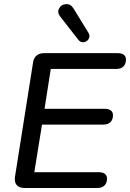

<svg xmlns="http://www.w3.org/2000/svg" viewBox="-20 -934 646 954"><path d="M54.5 -55.8 144.1 -622.6Q147.3 -646.5 161.9 -658.2Q176.4 -670 199.9 -670H564.1Q584.1 -670 595 -661.9Q605.8 -653.9 605.8 -638.7Q605.8 -615.7 593 -603.6Q580.3 -591.5 559.6 -591.5H232.3L201.3 -393.4H500.2Q519.6 -393.4 530.5 -385.3Q541.3 -377.3 541.3 -362.1Q541.3 -339.1 528.5 -327Q515.8 -315 495.1 -315H188.7L150.5 -78.5H470Q490 -78.5 500.8 -70.4Q511.7 -62.3 511.7 -47.2Q511.7 -24.2 498.9 -12.1Q486.1 0 465.5 0H102.5Q75.1 0 62.9 -14.5Q50.6 -29 54.5 -55.8ZM345.9 -890.9 419.5 -771Q428.9 -755.2 421 -741.1Q413 -727 396.8 -724.4Q380.6 -721.9 369 -736.5L280 -850.7Q262.8 -871.8 273.5 -891.9Q284.2 -912 308 -913.5Q331.7 -914.9 345.9 -890.9Z"/></svg>

Font: SN Pro Thin
Style: Italic
Weight: 200
Italic angle: -9°
Designer: Tobias Whetton
Foundry: Supernotes
Version: Version 1.003;Glyphs 3.3 (3324)